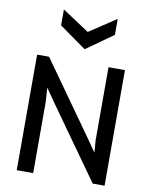

<svg xmlns="http://www.w3.org/2000/svg" viewBox="-102 -1038 871 1112"><g transform="rotate(10 333.5 -482.0)"><path d="M521.5 0H591.3V-679.7H494.6V-248.5L500 -178.2L451.2 -248.5L145 -679.7H74.7V0H171.4V-416.5L166 -501.5L225.1 -416.5ZM340.3 -758.3 498.5 -870.6V-964.4L340.3 -859.9L182.1 -964.4V-870.6Z"/></g></svg>

Font: Inder
Style: Regular
Weight: 400
Designer: Irina Smirnova
Foundry: Irina Smirnova
Version: Version 1.001